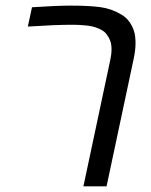

<svg xmlns="http://www.w3.org/2000/svg" viewBox="-20 -660 536 680"><path d="M275.4 0 370.6 -447.8Q375 -467.8 375 -485.8Q375 -502.9 370.4 -515.6Q365.7 -528.3 357.9 -538.1Q351.6 -546.9 341.6 -552.7Q331.5 -558.6 320.3 -562.5Q305.2 -567.9 281.5 -570.1Q257.8 -572.3 238.8 -572.3Q202.1 -572.3 168 -570.8Q133.8 -569.3 78.6 -565.9L93.3 -634.3Q136.7 -637.2 171.6 -638.7Q206.5 -640.1 232.4 -640.1Q294.4 -640.1 334.7 -634.8Q375 -629.4 408.2 -609.4Q425.3 -599.6 436.3 -585.2Q447.3 -570.8 453.6 -553.2Q457.5 -542 458.7 -530.3Q460 -518.6 460 -506.8Q460 -481.4 452.6 -447.8L357.4 0Z"/></svg>

Font: Open Sans
Style: Italic
Weight: 400
Italic angle: -12°
Designer: Monotype Design Team
Foundry: Monotype Imaging Inc.
Version: Version 3.000; ttfautohint (v1.8.4)